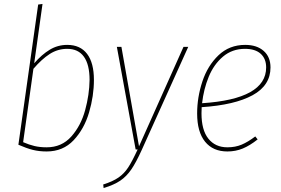

<svg xmlns="http://www.w3.org/2000/svg" viewBox="-20 -756 1420 971"><path d="M455 -352Q455 -271 430.5 -187.5Q406 -104 352.5 -47Q299 10 216 10Q178 10 146 2Q114 -6 73 -24L173 -733L195 -736L153 -436Q191 -480 231.5 -504.5Q272 -529 320 -529Q386 -529 420.5 -483.5Q455 -438 455 -352ZM149 -408 97 -37Q127 -24 154.5 -17.5Q182 -11 216 -11Q292 -11 340.5 -65.5Q389 -120 410.5 -198.5Q432 -277 433 -352Q433 -429 404.5 -469Q376 -509 320 -509Q272 -509 231.5 -483Q191 -457 149 -408Z M697 2Q668 66 644 101Q620 136 588.5 157.5Q557 179 504 195L502 177Q550 162 579 142Q608 122 628.5 90.5Q649 59 676 0H666L571 -519H594L683 -16L908 -519H932Z M1000 -214Q999 -204 999 -183Q999 -98 1034 -54.5Q1069 -11 1130 -11Q1170 -11 1202 -24.5Q1234 -38 1271 -66L1283 -51Q1244 -20 1208 -5Q1172 10 1130 10Q1057 10 1017 -39.5Q977 -89 977 -182Q977 -264 1003.5 -344Q1030 -424 1085 -476.5Q1140 -529 1220 -529Q1279 -529 1313.5 -498.5Q1348 -468 1348 -415Q1348 -324 1257.5 -274.5Q1167 -225 1000 -214ZM1002 -234Q1326 -255 1326 -415Q1326 -459 1298.5 -484Q1271 -509 1219 -509Q1154 -509 1107.5 -469.5Q1061 -430 1035.5 -367.5Q1010 -305 1002 -234Z"/></svg>

Font: Fira Sans Condensed Thin
Style: Italic
Weight: 250
Width: 3
Italic angle: -8°
Designer: Carrois Corporate & Edenspiekermann AG
Foundry: Carrois Corporate GbR & Edenspiekermann AG
Version: Version 4.203